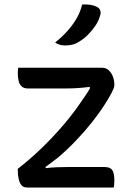

<svg xmlns="http://www.w3.org/2000/svg" viewBox="-20 -833 590 853"><path d="M61 -532H434Q451 -532 463 -521Q475 -510 481.5 -493Q488 -476 488 -458V-453Q488 -444 475.5 -420Q463 -396 441 -362Q419 -328 388 -289Q357 -250 319 -210Q281 -170 239 -134Q225 -123 210 -112Q195 -101 182 -91L183 -86Q208 -89 232 -90Q256 -91 282 -91H444Q470 -91 479 -77Q488 -63 488 -32Q488 -24 487.5 -15Q487 -6 485 0H100Q84 0 75.5 -10Q67 -20 63 -38Q59 -56 59 -75V-83Q112 -124 163.5 -173.5Q215 -223 261.5 -277.5Q308 -332 344 -386Q353 -399 363 -413.5Q373 -428 380 -442L378 -447Q348 -443 322.5 -441.5Q297 -440 269 -440H103Q87 -440 77 -448.5Q67 -457 63 -472.5Q59 -488 59 -509Q59 -515 59.5 -521Q60 -527 61 -532ZM345 -813Q366 -814 382 -811.5Q398 -809 411 -802Q422 -797 425.5 -786Q429 -775 425 -765Q419 -741 404 -719Q389 -697 370.5 -678.5Q352 -660 330 -647Q316 -638 301 -634.5Q286 -631 270 -631Q258 -631 246.5 -634Q235 -637 225 -644Q257 -670 280.5 -696.5Q304 -723 320.5 -751.5Q337 -780 345 -813Z"/></svg>

Font: Recursive Casual
Style: Regular
Weight: 400
Version: Version 1.047